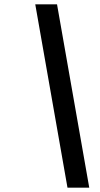

<svg xmlns="http://www.w3.org/2000/svg" viewBox="-20 -790 461 882"><path d="M142 -770H242L390 72H290Z"/></svg>

Font: Exo Medium
Style: Italic
Weight: 500
Italic angle: -9°
Designer: Natanael Gama
Foundry: Natanael Gama
Version: Version 1.500; ttfautohint (v1.6)